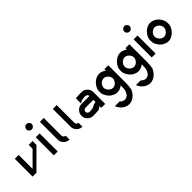

<svg xmlns="http://www.w3.org/2000/svg" viewBox="166 -2149 3815 3815"><g transform="rotate(-45 2073.0 -241.5)"><path d="M325 -166.7Q192.5 -33.3 158.3 0H50V-500H158.3V-108.3L440.8 -390.8V-500H550V-390.8Q515 -356.7 383.3 -224.2Z M625 -750Q625 -780.8 647.9 -803.3Q670.8 -825.8 701.7 -825.8Q732.5 -825.8 755 -803.3Q777.5 -780.8 777.5 -750Q777.5 -719.2 755 -696.2Q732.5 -673.3 701.7 -673.3Q670.8 -673.3 647.9 -695.8Q625 -718.3 625 -750ZM755.8 -507.5V0H646.7V-507.5Z M1030.8 -166.7Q1032.5 -144.2 1048.8 -127.1Q1065 -110 1089.2 -110V0Q1020 0 971.3 -48.8Q922.5 -97.5 922.5 -166.7V-666.7H1030.8Z M1393.3 -166.7Q1395 -144.2 1411.2 -127.1Q1427.5 -110 1451.7 -110V0Q1382.5 0 1333.8 -48.8Q1285 -97.5 1285 -166.7V-666.7H1393.3Z M1982.5 -50Q1955 -30 1925 -16.7V-8.3Q1843.3 0 1758.3 0Q1689.2 0 1640.4 -48.8Q1591.7 -97.5 1591.7 -166.7Q1591.7 -235.8 1640.4 -284.6Q1689.2 -333.3 1758.3 -333.3H1982.5Q1980.8 -355 1965 -372.1Q1949.2 -389.2 1925 -389.2V-390.8Q1876.7 -390.8 1847.1 -385.4Q1817.5 -380 1803.3 -373.3Q1789.2 -366.7 1758.3 -346.7V-491.7Q1840 -500 1925 -500Q1993.3 -500 2042.5 -450.8Q2091.7 -401.7 2091.7 -333.3V0H1982.5ZM1925 -152.5Q1928.3 -154.2 1954.2 -158.3Q1980 -162.5 1982.5 -166.7V-224.2H1758.3Q1735.8 -222.5 1718.8 -206.7Q1701.7 -190.8 1701.7 -166.7H1700Q1701.7 -144.2 1717.9 -127.1Q1734.2 -110 1758.3 -110V-108.3Q1806.7 -108.3 1836.2 -113.8Q1865.8 -119.2 1880 -125.8Q1894.2 -132.5 1925 -152.5Z M2568.3 -44.2Q2501.7 10 2427.5 10Q2381.7 10 2344.2 -8.3Q2248.3 -45 2194.2 -166.7Q2181.7 -204.2 2181.7 -250Q2181.7 -295.8 2194.2 -333.3Q2245.8 -447.5 2344.2 -491.7Q2381.7 -510 2427.5 -510Q2502.5 -510 2568.3 -458.3V-500H2677.5V0Q2677.5 85 2660.8 166.7Q2609.2 280.8 2510.8 325Q2473.3 343.3 2427.5 343.3Q2381.7 343.3 2344.2 325Q2248.3 288.3 2194.2 166.7H2330Q2333.3 175.8 2344.2 181.7Q2381.7 217.5 2427.5 217.5Q2473.3 217.5 2510.8 181.7Q2520.8 176.7 2524.2 166.7Q2544.2 135.8 2550.8 121.7Q2557.5 107.5 2562.9 77.9Q2568.3 48.3 2568.3 0ZM2510.8 -151.7Q2520.8 -156.7 2524.2 -166.7Q2557.5 -204.2 2557.5 -250Q2557.5 -295.8 2524.2 -333.3Q2520.8 -342.5 2510.8 -347.5Q2473.3 -383.3 2427.5 -383.3Q2381.7 -383.3 2344.2 -347.5Q2332.5 -341.7 2330 -333.3Q2296.7 -295.8 2296.7 -250Q2296.7 -204.2 2330 -166.7Q2333.3 -157.5 2344.2 -151.7Q2381.7 -115.8 2427.5 -115.8Q2473.3 -115.8 2510.8 -151.7Z M3160 -44.2Q3093.3 10 3019.2 10Q2973.3 10 2935.8 -8.3Q2840 -45 2785.8 -166.7Q2773.3 -204.2 2773.3 -250Q2773.3 -295.8 2785.8 -333.3Q2837.5 -447.5 2935.8 -491.7Q2973.3 -510 3019.2 -510Q3094.2 -510 3160 -458.3V-500H3269.2V0Q3269.2 85 3252.5 166.7Q3200.8 280.8 3102.5 325Q3065 343.3 3019.2 343.3Q2973.3 343.3 2935.8 325Q2840 288.3 2785.8 166.7H2921.7Q2925 175.8 2935.8 181.7Q2973.3 217.5 3019.2 217.5Q3065 217.5 3102.5 181.7Q3112.5 176.7 3115.8 166.7Q3135.8 135.8 3142.5 121.7Q3149.2 107.5 3154.6 77.9Q3160 48.3 3160 0ZM3102.5 -151.7Q3112.5 -156.7 3115.8 -166.7Q3149.2 -204.2 3149.2 -250Q3149.2 -295.8 3115.8 -333.3Q3112.5 -342.5 3102.5 -347.5Q3065 -383.3 3019.2 -383.3Q2973.3 -383.3 2935.8 -347.5Q2924.2 -341.7 2921.7 -333.3Q2888.3 -295.8 2888.3 -250Q2888.3 -204.2 2921.7 -166.7Q2925 -157.5 2935.8 -151.7Q2973.3 -115.8 3019.2 -115.8Q3065 -115.8 3102.5 -151.7Z M3375.8 -750Q3375.8 -780.8 3398.8 -803.3Q3421.7 -825.8 3452.5 -825.8Q3483.3 -825.8 3505.8 -803.3Q3528.3 -780.8 3528.3 -750Q3528.3 -719.2 3505.8 -696.2Q3483.3 -673.3 3452.5 -673.3Q3421.7 -673.3 3398.8 -695.8Q3375.8 -718.3 3375.8 -750ZM3506.7 -507.5V0H3397.5V-507.5Z M3945 -8.3Q3907.5 10 3861.7 10Q3815.8 10 3778.3 -8.3Q3682.5 -45 3628.3 -166.7Q3615.8 -204.2 3615.8 -250Q3615.8 -295.8 3628.3 -333.3Q3680 -447.5 3778.3 -491.7Q3815.8 -510 3861.7 -510Q3907.5 -510 3945 -491.7Q4040.8 -455 4095 -333.3Q4107.5 -295.8 4107.5 -250Q4107.5 -204.2 4095 -166.7Q4043.3 -52.5 3945 -8.3ZM3945 -151.7Q3955 -156.7 3958.3 -166.7Q3991.7 -204.2 3991.7 -250Q3991.7 -295.8 3958.3 -333.3Q3955 -342.5 3945 -347.5Q3907.5 -383.3 3861.7 -383.3Q3815.8 -383.3 3778.3 -347.5Q3766.7 -341.7 3764.2 -333.3Q3730.8 -295.8 3730.8 -250Q3730.8 -204.2 3764.2 -166.7Q3767.5 -157.5 3778.3 -151.7Q3815.8 -115.8 3861.7 -115.8Q3907.5 -115.8 3945 -151.7Z"/></g></svg>

Font: 0xA000
Style: Bold
Weight: 700
Version: Version 0.1